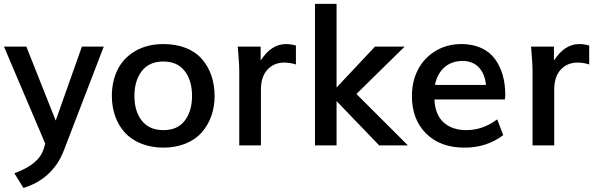

<svg xmlns="http://www.w3.org/2000/svg" viewBox="-23 -737 3046 973"><path d="M95.7 215.3C187 188.5 262.2 125.5 299.8 27.3L502.9 -501H392.1L259.3 -126L110.4 -501H-2.9L206.1 -9.3L199.2 15.1C183.1 68.4 139.2 107.9 49.8 141.1L95.7 215.3Z M805.7 11.2C888.2 11.2 957.5 -18.1 999 -65.4C1041.5 -113.8 1064.5 -177.2 1064.5 -249.5C1064.5 -325.7 1042 -390.1 1000.5 -437.5C959 -485.8 890.6 -513.7 806.2 -513.7C751 -513.7 703.1 -502 662.6 -478.5C622.6 -455.1 592.8 -423.8 573.2 -384.3C553.7 -345.2 543.9 -300.8 543.9 -250.5C543.9 -176.8 566.9 -112.8 609.4 -65.4C652.3 -18.1 721.7 11.2 805.7 11.2ZM805.2 -77.6C756.8 -77.6 720.2 -93.8 695.3 -126C670.4 -158.2 658.2 -199.7 658.2 -251C658.2 -302.7 670.9 -344.7 695.8 -377C720.7 -409.2 757.3 -425.3 804.7 -425.3C852.1 -425.3 888.2 -409.2 913.1 -377C938 -344.7 950.2 -302.7 950.2 -251C950.2 -199.7 938 -158.2 913.6 -126C889.6 -93.8 853.5 -77.6 805.2 -77.6Z M1299.3 0V-281.7C1299.3 -326.2 1310.1 -359.9 1332 -383.8C1354 -407.7 1382.3 -419.9 1418 -419.9C1438 -419.9 1457.5 -416.5 1476.6 -410.2V-506.3C1459 -511.2 1441.9 -513.7 1425.8 -513.7C1376.5 -513.7 1334 -485.8 1297.9 -430.2V-501H1181.6L1183.6 -480C1185.1 -465.8 1186 -448.7 1187.5 -427.7C1189 -406.7 1189.5 -389.6 1189.5 -376V0Z M1682.6 0V-224.6L1898.9 0H2044.4L1783.2 -260.7L2027.8 -501H1877.4L1682.6 -293.5V-717.3H1573.2V0Z M2181.2 -306.6C2196.3 -382.8 2247.6 -428.2 2321.3 -428.2C2387.2 -428.2 2431.6 -385.3 2439.9 -306.6ZM2331.1 11.2C2405.8 11.2 2471.2 -9.8 2527.3 -52.2L2496.6 -132.3C2448.7 -95.7 2396.5 -77.6 2339.4 -77.6C2292 -77.6 2253.9 -90.8 2225.1 -116.7C2196.3 -142.6 2180.7 -181.6 2178.7 -232.9H2535.2C2536.6 -241.2 2537.6 -248.5 2537.6 -255.4C2537.6 -329.6 2520 -391.6 2484.9 -438.5C2450.2 -485.8 2391.1 -513.7 2316.4 -513.7C2265.6 -513.7 2220.7 -501.5 2182.1 -477.5C2143.6 -453.6 2114.3 -421.9 2094.2 -382.3C2074.2 -342.8 2064.5 -298.3 2064.5 -250C2064.5 -171.4 2088.4 -108.4 2136.2 -60.5C2184.1 -12.7 2249 11.2 2331.1 11.2Z M2785.6 0V-281.7C2785.6 -326.2 2796.4 -359.9 2818.4 -383.8C2840.3 -407.7 2868.7 -419.9 2904.3 -419.9C2924.3 -419.9 2943.8 -416.5 2962.9 -410.2V-506.3C2945.3 -511.2 2928.2 -513.7 2912.1 -513.7C2862.8 -513.7 2820.3 -485.8 2784.2 -430.2V-501H2668L2669.9 -480C2671.4 -465.8 2672.4 -448.7 2673.8 -427.7C2675.3 -406.7 2675.8 -389.6 2675.8 -376V0Z"/></svg>

Font: Ride SemiBold
Style: Regular
Weight: 600
Version: Version 3.000